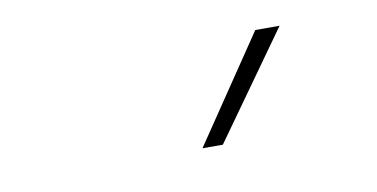

<svg xmlns="http://www.w3.org/2000/svg" viewBox="-34 -878 619 315"><g transform="rotate(-10 275.0 -720.0)"><path d="M283 -632 402 -808H442.5L317 -632Z"/></g></svg>

Font: Encode Sans SmExp Th
Style: Regular
Weight: 100
Width: 6
Designer: Multiple Designers
Foundry: Impallari Type
Version: Version 3.002; ttfautohint (v1.8.3) -l 8 -r 50 -G 200 -x 14 